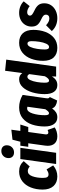

<svg xmlns="http://www.w3.org/2000/svg" viewBox="973 -1829 874 2860"><g transform="rotate(-90 1410.0 -399.0)"><path d="M440 -483 360 -393Q342 -408 326 -415Q310 -422 292 -422Q239 -422 214.5 -354Q190 -286 190 -197Q190 -149 203 -131Q216 -113 242 -113Q259 -113 276.5 -120Q294 -127 317 -142L376 -44Q303 18 212 18Q120 18 68 -39.5Q16 -97 16 -200Q16 -298 48 -378Q80 -458 141 -504.5Q202 -551 285 -551Q335 -551 372.5 -534Q410 -517 440 -483Z M638 -533 564 0H397L471 -533ZM485 -708Q485 -755 515.5 -785.5Q546 -816 591 -816Q631 -816 653.5 -794Q676 -772 676 -735Q676 -688 645.5 -657.5Q615 -627 570 -627Q530 -627 507.5 -649Q485 -671 485 -708Z M839 -163Q838 -158 838 -149Q838 -116 866 -116Q884 -116 904 -127L942 -21Q914 -2 879 8Q844 18 810 18Q741 18 704.5 -20Q668 -58 668 -126Q668 -145 671 -164L706 -415H653L670 -533H729L759 -650L908 -667L890 -533H985L948 -415H874Z M1426 -499 1378 -159Q1375 -143 1375 -130Q1375 -117 1379.5 -108.5Q1384 -100 1395 -95L1343 15Q1301 11 1269 -7.5Q1237 -26 1225 -60Q1197 -21 1166 -1.5Q1135 18 1093 18Q1027 18 991.5 -32.5Q956 -83 956 -171Q956 -272 984.5 -358Q1013 -444 1077 -497.5Q1141 -551 1241 -551Q1337 -551 1426 -499ZM1124 -167Q1124 -133 1131.5 -119.5Q1139 -106 1154 -106Q1168 -106 1182 -120.5Q1196 -135 1213 -161L1250 -427Q1237 -432 1225 -432Q1176 -432 1150 -351.5Q1124 -271 1124 -167Z M1952 -743 1848 0H1700L1702 -61Q1675 -21 1644.5 -1.5Q1614 18 1572 18Q1508 18 1473 -30.5Q1438 -79 1438 -171Q1438 -267 1464 -354.5Q1490 -442 1540 -496.5Q1590 -551 1660 -551Q1719 -551 1751 -504L1786 -760ZM1608 -173Q1608 -134 1616 -119.5Q1624 -105 1640 -105Q1669 -105 1704 -167L1736 -399Q1728 -414 1719 -421Q1710 -428 1696 -428Q1668 -428 1648 -386.5Q1628 -345 1618 -285Q1608 -225 1608 -173Z M1934 -194Q1934 -289 1964 -370.5Q1994 -452 2055 -501.5Q2116 -551 2203 -551Q2293 -551 2344 -497Q2395 -443 2395 -338Q2395 -243 2365 -161.5Q2335 -80 2274.5 -31Q2214 18 2127 18Q2036 18 1985 -35.5Q1934 -89 1934 -194ZM2227 -364Q2227 -397 2218 -412Q2209 -427 2191 -427Q2160 -427 2140.5 -384.5Q2121 -342 2112 -282.5Q2103 -223 2103 -169Q2103 -135 2112 -120Q2121 -105 2139 -105Q2169 -105 2189 -147.5Q2209 -190 2218 -250.5Q2227 -311 2227 -364Z M2820 -483 2749 -394Q2700 -431 2658 -431Q2635 -431 2621 -419.5Q2607 -408 2607 -389Q2607 -372 2623.5 -358Q2640 -344 2687 -321Q2739 -297 2765 -264Q2791 -231 2791 -177Q2791 -118 2761 -74Q2731 -30 2680.5 -6Q2630 18 2570 18Q2452 18 2377 -64L2464 -150Q2489 -127 2513.5 -114Q2538 -101 2565 -101Q2593 -101 2607.5 -115Q2622 -129 2622 -152Q2622 -174 2606 -189.5Q2590 -205 2548 -224Q2493 -249 2468.5 -280.5Q2444 -312 2444 -366Q2444 -418 2470 -460.5Q2496 -503 2542.5 -527Q2589 -551 2648 -551Q2700 -551 2744.5 -533Q2789 -515 2820 -483Z"/></g></svg>

Font: Fira Sans Extra Condensed ExtraBold
Style: Italic
Weight: 800
Width: 3
Italic angle: -8°
Designer: Carrois Corporate & Edenspiekermann AG
Foundry: Carrois Corporate GbR & Edenspiekermann AG
Version: Version 4.203